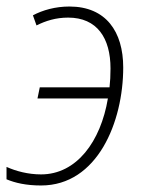

<svg xmlns="http://www.w3.org/2000/svg" viewBox="-26 -559 440 589"><path d="M100 10C273 10 352 -185 352 -352C352 -462 299 -539 187 -539C144 -539 105 -528 75 -512L86 -481C114 -495 145 -505 183 -505C272 -505 313 -442 313 -349C313 -328 312 -308 310 -291H96L89 -257H305C283 -125 209 -24 100 -24C60 -24 23 -34 -6 -47V-9C20 2 54 10 100 10Z"/></svg>

Font: Noto Sans SemiCondensed ExtraLight
Style: Italic
Weight: 200
Width: 4
Italic angle: -12°
Designer: Monotype Design Team
Foundry: Monotype Imaging Inc.
Version: Version 2.013